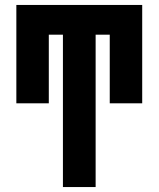

<svg xmlns="http://www.w3.org/2000/svg" viewBox="-20 -550 640 775"><path d="M234 205V-410H177V-133H46V-530H554V-133H423V-410H366V205Z"/></svg>

Font: Iosevka Curly Heavy Extended
Style: Regular
Weight: 900
Width: 7
Monospace: yes
Designer: Belleve Invis
Foundry: Belleve Invis
Version: Version 11.1.0; ttfautohint (v1.8.3)